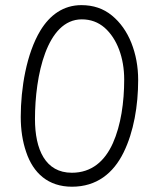

<svg xmlns="http://www.w3.org/2000/svg" viewBox="-20 -705 612 745"><path d="M60.5 -251.5C60.5 -201.7 67.4 -156.2 81.5 -115.2C108.9 -33.2 167 19.5 259.3 19.5C355 19.5 419.9 -32.7 459.5 -113.3C499 -193.4 516.1 -295.4 516.1 -394.5C516.1 -446.3 507.3 -494.1 489.7 -538.6C472.2 -582.5 446.8 -618.2 414.1 -645C381.3 -671.9 341.8 -685.1 295.9 -685.1C225.6 -685.1 173.3 -646.5 136.7 -586.4C82.5 -496.6 60.5 -362.3 60.5 -251.5ZM115.7 -243.2C115.7 -410.6 161.1 -629.9 297.4 -629.9C331.5 -629.9 360.8 -619.1 385.7 -597.7C434.6 -554.7 461.9 -480.5 461.9 -396.5C461.9 -308.1 449.2 -219.2 418 -149.4C386.7 -79.6 335.4 -34.7 258.8 -34.7C156.2 -34.7 115.7 -124.5 115.7 -243.2Z"/></svg>

Font: Mikhak Light
Style: Regular
Weight: 300
Designer: Amin Abedi
Version: Version 3.2